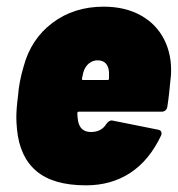

<svg xmlns="http://www.w3.org/2000/svg" viewBox="-20 -548 533 576"><path d="M482 -228Q481 -221 476.5 -217Q472 -213 466 -213H217Q212 -213 212 -208Q212 -200 214 -186Q220 -152 253 -152Q284 -152 299 -176Q308 -189 319 -186L454 -159Q461 -158 463.5 -153Q466 -148 463 -141Q428 -67 371 -29.5Q314 8 238 8Q140 8 89.5 -34.5Q39 -77 31 -160Q29 -182 29 -195Q29 -222 34 -260Q37 -302 51 -349Q73 -431 137.5 -479.5Q202 -528 291 -528Q355 -528 402 -502Q449 -476 472.5 -429.5Q496 -383 493 -324Q487 -258 482 -228ZM230 -331 226 -313Q225 -308 229 -308H303Q307 -308 307 -313V-331Q306 -348 297.5 -357.5Q289 -367 273 -367Q258 -367 246.5 -357.5Q235 -348 230 -331Z"/></svg>

Font: Barlow Semi Condensed Black
Style: Italic
Weight: 900
Width: 4
Italic angle: -7°
Designer: Jeremy Tribby
Foundry: Tribby Type
Version: Version 1.408